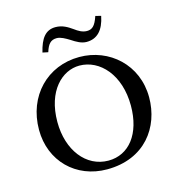

<svg xmlns="http://www.w3.org/2000/svg" viewBox="-97 -708 749 806"><g transform="rotate(-15 277.5 -305.5)"><path d="M270 -439C359 -439 436 -355 436 -221C436 -98 375 -22 286 -22C189 -22 120 -111 120 -234C120 -369 195 -439 270 -439ZM519 -235C519 -377 409 -474 279 -474C140 -474 37 -369 37 -222C37 -86 136 12 271 12C435 12 519 -105 519 -235ZM339 -571C320 -571 303 -581 287 -593C267 -607 245 -621 215 -621C172 -621 149 -591 135 -532L159 -527C169 -560 182 -575 208 -575C225 -575 244 -564 262 -553C283 -539 304 -527 326 -527C372 -527 401 -557 413 -617L389 -623C375 -581 361 -571 339 -571Z"/></g></svg>

Font: Linux Libertine O C
Style: Regular
Weight: 400
Designer: Philipp H. Poll
Foundry: Philipp H. Poll
Version: Version 4.0.3